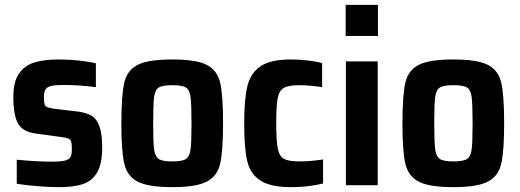

<svg xmlns="http://www.w3.org/2000/svg" viewBox="-20 -763 2141 791"><path d="M49 -6V-105Q133 -97 192 -97Q230 -97 247.5 -101.5Q265 -106 270.5 -116Q276 -126 276 -148Q276 -171 273 -180Q270 -189 261 -192.5Q252 -196 229 -199L126 -213Q73 -220 54 -254.5Q35 -289 35 -364Q35 -426 58 -459.5Q81 -493 121 -505.5Q161 -518 223 -518Q262 -518 305.5 -513.5Q349 -509 375 -502V-404Q303 -413 244 -413Q210 -413 193 -409.5Q176 -406 168.5 -396Q161 -386 161 -364Q161 -343 163.5 -334Q166 -325 174.5 -321.5Q183 -318 203 -315L304 -303Q337 -298 357.5 -286Q378 -274 389.5 -243Q401 -212 401 -154Q401 -88 380 -52.5Q359 -17 321.5 -4.5Q284 8 224 8Q183 8 134 4Q85 0 49 -6Z M480 -255Q480 -371 492 -422.5Q504 -474 547.5 -496Q591 -518 690 -518Q788 -518 831.5 -496Q875 -474 887 -422.5Q899 -371 899 -255Q899 -140 887 -88.5Q875 -37 831.5 -14.5Q788 8 690 8Q591 8 547.5 -14.5Q504 -37 492 -88.5Q480 -140 480 -255ZM769 -255Q769 -335 765 -364Q761 -393 746 -402.5Q731 -412 690 -412Q649 -412 634 -402.5Q619 -393 615 -364Q611 -335 611 -255Q611 -175 615 -146.5Q619 -118 634 -108Q649 -98 690 -98Q731 -98 746 -108Q761 -118 765 -146.5Q769 -175 769 -255Z M986 -255Q986 -353 999 -407.5Q1012 -462 1053.5 -490Q1095 -518 1178 -518Q1212 -518 1247.5 -514Q1283 -510 1307 -503V-404Q1253 -412 1214 -412Q1169 -412 1149.5 -401Q1130 -390 1124 -358.5Q1118 -327 1118 -255Q1118 -182 1124.5 -150.5Q1131 -119 1150 -108.5Q1169 -98 1214 -98Q1258 -98 1311 -106V-7Q1249 8 1179 8Q1093 8 1051.5 -20Q1010 -48 998 -101.5Q986 -155 986 -255Z M1404 -615V-743H1537V-615ZM1405 0V-510H1536V0Z M1638 -255Q1638 -371 1650 -422.5Q1662 -474 1705.5 -496Q1749 -518 1848 -518Q1946 -518 1989.5 -496Q2033 -474 2045 -422.5Q2057 -371 2057 -255Q2057 -140 2045 -88.5Q2033 -37 1989.5 -14.5Q1946 8 1848 8Q1749 8 1705.5 -14.5Q1662 -37 1650 -88.5Q1638 -140 1638 -255ZM1927 -255Q1927 -335 1923 -364Q1919 -393 1904 -402.5Q1889 -412 1848 -412Q1807 -412 1792 -402.5Q1777 -393 1773 -364Q1769 -335 1769 -255Q1769 -175 1773 -146.5Q1777 -118 1792 -108Q1807 -98 1848 -98Q1889 -98 1904 -108Q1919 -118 1923 -146.5Q1927 -175 1927 -255Z"/></svg>

Font: Saira Semi Condensed SemiBold
Style: Regular
Weight: 600
Width: 4
Designer: Hector Gatti with collaboration of the Omnibus-Type team
Foundry: Omnibus-Type
Version: Version 1.001; ttfautohint (v1.8)